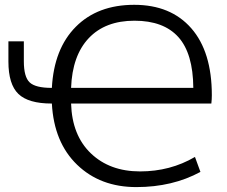

<svg xmlns="http://www.w3.org/2000/svg" viewBox="-20 -760 936 790"><path d="M14.6 -506.8V-589.8H78.1V-507.8Q78.1 -443.4 102.1 -420.9Q126 -398.4 192.4 -398.4H193.4Q202.1 -559.6 292 -649.9Q381.8 -740.2 532.2 -740.2Q682.6 -740.2 767.1 -643.6Q851.6 -546.9 851.6 -368.2Q851.6 -351.6 849.6 -334H272.5Q276.4 -203.1 354 -128.9Q431.6 -54.7 556.2 -54.7Q680.7 -54.7 782.2 -114.3L804.7 -52.7Q689.5 9.8 541 9.8Q392.6 9.8 297.4 -82Q202.1 -173.8 193.4 -334H192.4Q96.7 -334 55.7 -373.5Q14.6 -413.1 14.6 -506.8ZM272.5 -398.4H775.4Q774.4 -540 713.9 -607.4Q653.3 -674.8 533.2 -674.8Q413.1 -674.8 345.2 -603Q277.3 -531.2 272.5 -398.4Z"/></svg>

Font: GenEi M Gothic v2 Regular
Style: Regular
Weight: 400
Version: Version 2.0